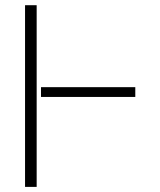

<svg xmlns="http://www.w3.org/2000/svg" viewBox="-20 -732 627 752"><path d="M123.6 -711.6V0H78.1V-711.6ZM509.9 -390.6V-352.3H140.6V-390.6Z"/></svg>

Font: Inter Thin BETA
Style: Regular
Weight: 100
Designer: Rasmus Andersson
Foundry: rsms
Version: Version 3.011;git-f93a4a705